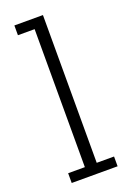

<svg xmlns="http://www.w3.org/2000/svg" viewBox="-145 -804 590 859"><g transform="rotate(-20 150.0 -375.0)"><path d="M41 0V-46.5H120.5V-703.5H41V-750H177V-46.5H259.5V0Z"/></g></svg>

Font: Trispace Condensed ExtraLight
Style: Regular
Weight: 200
Width: 3
Designer: Tyler Finck
Foundry: Etcetera Type Company
Version: Version 1.210; ttfautohint (v1.8.3)